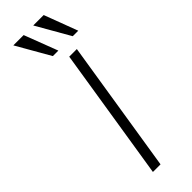

<svg xmlns="http://www.w3.org/2000/svg" viewBox="-312 -952 962 962"><g transform="rotate(-45 168.5 -471.5)"><path d="M101 0 213 -705H267L155 0ZM298 -765 196 -943H270L337 -765ZM157 -765 55 -943H128L196 -765Z"/></g></svg>

Font: Nunito Sans 7pt Expanded ExtraLight
Style: Italic
Weight: 250
Width: 7
Italic angle: -9°
Designer: Vernon Adams
Foundry: Vernon Adams
Version: Version 3.101;gftools[0.9.27]